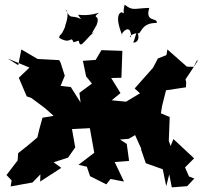

<svg xmlns="http://www.w3.org/2000/svg" viewBox="-20 -778 894 827"><path d="M562 -196 589 -136H587L608 -75L681 -49L696 24L709 -27L720 29L786 24L817 -9L794 -18L777 -57L816 -96L727 -179L715 -149L707 -171L711 -274L673 -290L678 -321L695 -389L781 -402L782 -424L779 -436L830 -513V-521L814 -490L785 -491L701 -565L697 -541L660 -526L639 -486L560 -397L583 -376L523 -340L461 -346L499 -377L459 -442L503 -443L507 -559L417 -562L392 -520L337 -516L351 -449L376 -418L322 -378L330 -312L342 -313L285 -403L241 -408L259 -452L241 -508L235 -519L142 -524L72 -565L59 -500V-497L13 -526L107 -487L61 -443L95 -363L115 -356L174 -312L211 -279L163 -271L149 -220L141 -186C114 -163 87 -140 58 -118L56 -87L8 -24L30 -1L26 25L120 8L154 -27L153 4L244 -55L211 -79L273 -99L304 -143L290 -222L367 -226L386 -120L318 -68L354 -60L368 -19L438 16L456 -7L514 4L474 -80L536 -85L526 -158L497 -177L534 -180ZM319 -603C326 -566 338 -597 384 -640C378 -630 362 -614 396 -670C415 -721 371 -694 406 -723C317 -697 302 -734 329 -696C283 -718 288 -688 262 -738C286 -719 254 -656 261 -664C239 -611 238 -638 235 -615C288 -583 283 -628 297 -596ZM557 -602C543 -587 589 -593 573 -635C589 -627 585 -681 655 -679C660 -705 603 -679 623 -744C556 -742 552 -730 517 -758C500 -695 541 -714 503 -725C503 -725 468 -720 507 -625C496 -628 527 -667 540 -645C558 -600 514 -622 567 -635Z"/></svg>

Font: Asimov Aggro
Style: Medium
Weight: 500
Designer: Google
Version: Version 2.000980; 2014